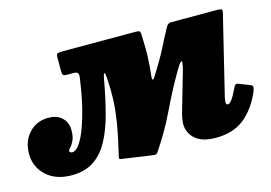

<svg xmlns="http://www.w3.org/2000/svg" viewBox="-118 -670 1199 849"><g transform="rotate(-15 482.0 -246.0)"><path d="M948 -495 861.5 -140Q860.5 -135.5 859.2 -128Q858 -120.5 858 -116.5Q858 -104.5 866.5 -104.5Q875 -104.5 885.2 -118.2Q895.5 -132 912 -166Q916.5 -176.5 920.8 -180Q925 -183.5 934 -180.5L985.5 -160Q995 -157 995 -149.2Q995 -141.5 990 -129Q959 -57 908.5 -16Q858 25 777 25Q715.5 25 684 -2.5Q652.5 -30 652.5 -73Q652.5 -78.5 654.8 -93.5Q657 -108.5 660.5 -120L712.5 -300Q724.5 -346.5 716 -341.5Q707.5 -336.5 688.5 -303Q646 -230.5 605.2 -145Q564.5 -59.5 509.5 21Q504.5 28.5 494.5 27.8Q484.5 27 476 25.5L345 6.5Q339.5 5.5 339.5 1.2Q339.5 -3 341.5 -11Q361.5 -95 370.8 -152.5Q380 -210 381.8 -256.5Q383.5 -303 380 -353.5Q378.5 -377.5 374.8 -379Q371 -380.5 366.5 -356.5Q351.5 -273 333.5 -204Q315.5 -135 288.5 -84.8Q261.5 -34.5 220.5 -7.2Q179.5 20 119 20Q46.5 20 3.2 -20Q-40 -60 -40 -120Q-40 -178 -5.2 -215.2Q29.5 -252.5 82 -252.5Q123.5 -252.5 146 -230.2Q168.5 -208 168.5 -173.5Q168.5 -143.5 160 -126Q151.5 -108.5 143 -99.8Q134.5 -91 134.5 -87.5Q134.5 -82.5 138.8 -80Q143 -77.5 146.5 -77.5Q164 -77.5 181.2 -102.2Q198.5 -127 214.2 -170.2Q230 -213.5 242.8 -268.8Q255.5 -324 264 -385.5Q266.5 -402.5 262 -408.8Q257.5 -415 240.5 -415H214Q198.5 -415 195 -419.5Q191.5 -424 191.5 -440V-500Q191.5 -514.5 197.2 -517.2Q203 -520 216.5 -520H549Q566.5 -520 571.5 -517.8Q576.5 -515.5 577 -500Q580 -435 577.8 -390.5Q575.5 -346 571 -308.5Q570 -299.5 573 -296.5Q576 -293.5 581.5 -302.5Q606.5 -342 621.5 -367.8Q636.5 -393.5 646.8 -413.5Q657 -433.5 667.5 -454.2Q678 -475 694 -504Q702.5 -520 717 -520H926.5Q946 -520 949.2 -516Q952.5 -512 948 -495Z"/></g></svg>

Font: Besley* Narrow Fatface
Style: Italic
Weight: 900
Width: 4
Italic angle: -13°
Designer: Owen Earl
Foundry: indestructible type*
Version: Version 3.000; ttfautohint (v1.8.3)